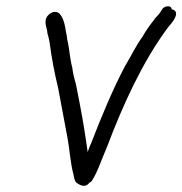

<svg xmlns="http://www.w3.org/2000/svg" viewBox="-20 -538 580 611"><path d="M131 -487C117 -468 131 -448 131 -431C133 -425 135 -419 136 -412L138 -402C144 -354 154 -303 165 -258C175 -204 185 -151 195 -98C202 -60 204 -18 214 18C216 28 217 38 224 44C234 51 251 61 264 44C267 42 270 40 272 38C292 7 303 -31 320 -69C372 -207 433 -339 511 -446C513 -448 515 -451 518 -455C527 -465 536 -476 540 -490C542 -500 536 -508 526 -508C528 -520 507 -522 497 -510C493 -503 489 -498 485 -492C479 -486 473 -480 469 -473C458 -460 442 -437 434 -422C412 -392 397 -359 377 -326C338 -252 302 -165 270 -82C265 -73 263 -64 259 -54L256 -75C247 -141 235 -203 222 -268C217 -286 212 -304 210 -323C202 -352 201 -384 194 -412C193 -421 192 -429 190 -436L187 -454C184 -468 180 -481 173 -490C163 -506 143 -502 131 -487Z"/></svg>

Font: Scribbler
Style: Ita
Weight: 400
Designer: Mew Too
Foundry: Cannot Into Space Fonts
Version: Version 1.001